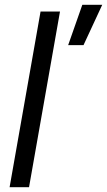

<svg xmlns="http://www.w3.org/2000/svg" viewBox="-20 -780 446 800"><path d="M230 -732H149L20 0H101ZM406 -760H323L264 -592H328Z"/></svg>

Font: Geom Light
Style: Italic
Weight: 300
Italic angle: -10°
Version: Version 1.102